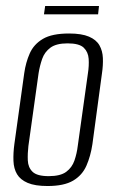

<svg xmlns="http://www.w3.org/2000/svg" viewBox="-20 -615 388 642"><path d="M139 7Q97 7 72.5 -3.5Q48 -14 37 -32.5Q26 -51 25 -77Q24 -103 28 -133L61 -370Q66 -406 79.5 -436.5Q93 -467 123.5 -485Q154 -503 211 -503Q253 -503 277.5 -492.5Q302 -482 312.5 -463.5Q323 -445 324 -421Q325 -397 321 -370L289 -133Q283 -93 269 -61Q255 -29 224.5 -11Q194 7 139 7ZM143 -26Q182 -26 201.5 -40.5Q221 -55 229 -78.5Q237 -102 240 -127L274 -370Q278 -395 276.5 -418Q275 -441 260 -455.5Q245 -470 206 -470Q168 -470 148.5 -455.5Q129 -441 121 -418Q113 -395 109 -370L75 -127Q72 -102 73 -78.5Q74 -55 89 -40.5Q104 -26 143 -26ZM127 -567 131 -595H311L308 -567Z"/></svg>

Font: Alumni Sans Light
Style: Italic
Weight: 300
Italic angle: -8°
Version: Version 1.016